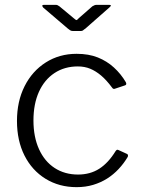

<svg xmlns="http://www.w3.org/2000/svg" viewBox="-20 -762 580 792"><path d="M296 -540Q346 -540 383.5 -525Q421 -510 450 -483.5Q479 -457 499 -423Q504 -413 496 -410L454 -396Q447 -393 442 -401Q419 -432 397 -450.5Q375 -469 352 -478.5Q329 -488 301 -488Q246 -488 204.5 -460.5Q163 -433 140.5 -383Q118 -333 118 -265Q118 -197 141 -146.5Q164 -96 205.5 -69Q247 -42 302 -42Q352 -42 389.5 -66Q427 -90 457 -139Q460 -143 462.5 -144Q465 -145 469 -143L504 -127Q510 -124 507 -115Q491 -88 469.5 -65Q448 -42 422 -25.5Q396 -9 364.5 0.5Q333 10 296 10Q224 10 168 -24.5Q112 -59 81 -120.5Q50 -182 50 -263Q50 -344 81.5 -406.5Q113 -469 169 -504.5Q225 -540 296 -540ZM361 -736Q366 -739 370 -740.5Q374 -742 378 -742H430Q444 -742 431 -731L331 -643Q327 -641 323.5 -637.5Q320 -634 313 -634H282Q274 -634 269.5 -637Q265 -640 260 -644L158 -731Q154 -736 154.5 -739Q155 -742 161 -742H208Q214 -742 216.5 -741Q219 -740 225 -736L284 -687Q293 -679 295.5 -679Q298 -679 305 -687Z"/></svg>

Font: Libre Franklin Light
Style: Regular
Weight: 300
Designer: Pablo Impallari, Rodrigo Fuenzalida, Nhung Nguyen
Foundry: Impallari Type
Version: Version 3.000